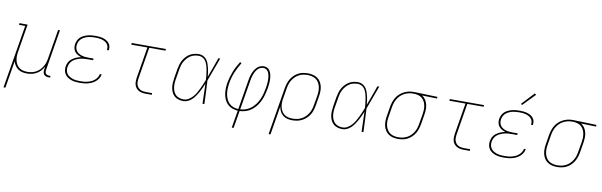

<svg xmlns="http://www.w3.org/2000/svg" viewBox="-57 -1346 6713 2140"><g transform="rotate(10 3300.0 -276.0)"><path d="M16 205 135 -511H66V-530H159L108 -220Q103 -195 102 -169Q101 -143 106 -119Q111 -95 122.5 -74Q134 -53 153 -38Q172 -23 196.5 -17Q221 -11 246 -11Q270 -11 295 -16Q320 -21 342.5 -33Q365 -45 384 -63.5Q403 -82 416.5 -104.5Q430 -127 437.5 -150.5Q445 -174 449 -199L504 -530H525L449 -68Q447 -57 448.5 -45.5Q450 -34 456.5 -26Q463 -18 474 -14.5Q485 -11 496 -11H509V8H493Q478 8 463.5 3.5Q449 -1 439.5 -11.5Q430 -22 427.5 -37.5Q425 -53 428 -68L433 -104Q420 -78 399.5 -55.5Q379 -33 353.5 -18.5Q328 -4 300 2Q272 8 245 8Q217 8 191 2Q165 -4 144 -19Q123 -34 109 -56Q95 -78 88 -103L37 205Z M843 8Q819 8 795 5.5Q771 3 748.5 -4.5Q726 -12 707 -24.5Q688 -37 675 -56Q662 -75 658 -98.5Q654 -122 658 -146Q661 -163 667.5 -180Q674 -197 685.5 -211Q697 -225 712 -236Q727 -247 743 -255Q759 -263 776 -268Q793 -273 810 -277Q788 -283 768.5 -294.5Q749 -306 735.5 -323.5Q722 -341 718 -364.5Q714 -388 718 -411Q722 -433 732.5 -453.5Q743 -474 760 -489Q777 -504 798 -513.5Q819 -523 840.5 -528.5Q862 -534 883.5 -536Q905 -538 926 -538Q948 -538 969 -536Q990 -534 1010 -528.5Q1030 -523 1047.5 -513.5Q1065 -504 1078.5 -489Q1092 -474 1097.5 -454Q1103 -434 1100 -413Q1100 -411 1099.5 -409Q1099 -407 1098 -405H1078Q1078 -407 1078.5 -408.5Q1079 -410 1079 -412Q1082 -430 1076.5 -447.5Q1071 -465 1059.5 -477.5Q1048 -490 1032 -498.5Q1016 -507 999 -511.5Q982 -516 963.5 -517.5Q945 -519 926 -519Q907 -519 888 -517.5Q869 -516 849.5 -511.5Q830 -507 811.5 -498.5Q793 -490 777 -477Q761 -464 751.5 -446Q742 -428 739 -409Q735 -389 738.5 -369.5Q742 -350 753 -335Q764 -320 780 -310Q796 -300 814 -294.5Q832 -289 851.5 -287Q871 -285 891 -285H949L946 -266H888Q867 -266 845.5 -264.5Q824 -263 802.5 -257.5Q781 -252 760 -243Q739 -234 721.5 -220Q704 -206 693 -185.5Q682 -165 679 -144Q675 -123 679 -102Q683 -81 694.5 -65Q706 -49 723.5 -38.5Q741 -28 760.5 -21.5Q780 -15 801 -13Q822 -11 843 -11Q864 -11 884.5 -12.5Q905 -14 925.5 -19Q946 -24 966 -32.5Q986 -41 1003 -55Q1020 -69 1032 -87.5Q1044 -106 1048 -127H1068Q1064 -103 1051.5 -82Q1039 -61 1020.5 -45Q1002 -29 980 -18.5Q958 -8 935 -2Q912 4 889 6Q866 8 843 8Z M1589 0Q1569 0 1548.5 -3.5Q1528 -7 1510.5 -16.5Q1493 -26 1480.5 -41Q1468 -56 1462 -75Q1456 -94 1456 -114.5Q1456 -135 1459 -156L1518 -511H1335L1338 -530H1725L1722 -511H1539L1480 -153Q1477 -135 1477 -117.5Q1477 -100 1482 -83.5Q1487 -67 1497.5 -54Q1508 -41 1522.5 -33Q1537 -25 1554.5 -22Q1572 -19 1589 -19H1658V0Z M2015 8Q1988 8 1961.5 0.5Q1935 -7 1915.5 -23.5Q1896 -40 1884.5 -64Q1873 -88 1868.5 -114Q1864 -140 1865.5 -168Q1867 -196 1871 -223L1889 -333Q1894 -359 1901.5 -384.5Q1909 -410 1922 -433.5Q1935 -457 1954 -477.5Q1973 -498 1996.5 -512Q2020 -526 2046 -532Q2072 -538 2098 -538Q2124 -538 2146.5 -526.5Q2169 -515 2184 -496Q2199 -477 2207.5 -453.5Q2216 -430 2222 -405.5Q2228 -381 2231.5 -356Q2235 -331 2237 -306Q2258 -362 2278 -418Q2298 -474 2318 -530H2339Q2314 -464 2290 -397.5Q2266 -331 2241 -265Q2245 -199 2247.5 -132.5Q2250 -66 2253 0H2232Q2230 -57 2228.5 -113.5Q2227 -170 2225 -226Q2215 -201 2203.5 -176Q2192 -151 2178.5 -126.5Q2165 -102 2149 -78.5Q2133 -55 2113 -35.5Q2093 -16 2067.5 -4Q2042 8 2015 8ZM2015 -11Q2043 -11 2069 -26Q2095 -41 2115 -63Q2135 -85 2150 -110Q2165 -135 2177.5 -161.5Q2190 -188 2201.5 -214.5Q2213 -241 2223 -268Q2222 -288 2220 -307.5Q2218 -327 2215.5 -346.5Q2213 -366 2209.5 -385Q2206 -404 2200.5 -422.5Q2195 -441 2187 -458.5Q2179 -476 2166.5 -489.5Q2154 -503 2136 -511Q2118 -519 2098 -519Q2075 -519 2051 -513.5Q2027 -508 2006 -495Q1985 -482 1968 -462.5Q1951 -443 1939 -421.5Q1927 -400 1920.5 -377Q1914 -354 1910 -330L1892 -220Q1887 -196 1886 -171Q1885 -146 1888.5 -122.5Q1892 -99 1901.5 -77.5Q1911 -56 1927.5 -40.5Q1944 -25 1967.5 -18Q1991 -11 2015 -11Z M2599 205 2632 8Q2599 6 2569 -5Q2539 -16 2516.5 -37.5Q2494 -59 2481 -87.5Q2468 -116 2462.5 -147.5Q2457 -179 2458 -212.5Q2459 -246 2464 -279Q2470 -311 2479.5 -344Q2489 -377 2501.5 -409Q2514 -441 2530 -471Q2546 -501 2564 -530L2581 -520Q2564 -492 2548.5 -462.5Q2533 -433 2520.5 -402.5Q2508 -372 2499 -340Q2490 -308 2485 -276Q2480 -246 2479 -215.5Q2478 -185 2482.5 -156Q2487 -127 2498.5 -100Q2510 -73 2530 -53Q2550 -33 2577.5 -22.5Q2605 -12 2635 -11L2691 -350Q2694 -370 2699 -389.5Q2704 -409 2712 -428.5Q2720 -448 2731 -466Q2742 -484 2757.5 -499Q2773 -514 2793 -522Q2813 -530 2833 -530Q2851 -530 2867.5 -523Q2884 -516 2894.5 -503Q2905 -490 2911.5 -474Q2918 -458 2921.5 -440.5Q2925 -423 2926 -405.5Q2927 -388 2926 -369.5Q2925 -351 2923 -333Q2921 -315 2918 -296Q2912 -262 2903 -227Q2894 -192 2879 -158Q2864 -124 2841.5 -93.5Q2819 -63 2789 -39.5Q2759 -16 2723.5 -4.5Q2688 7 2653 8L2620 205ZM2656 -11Q2689 -13 2721.5 -24.5Q2754 -36 2781 -58.5Q2808 -81 2828.5 -110Q2849 -139 2862.5 -170.5Q2876 -202 2884 -234.5Q2892 -267 2898 -300Q2900 -316 2902 -332Q2904 -348 2905 -364Q2906 -380 2905.5 -396Q2905 -412 2902.5 -427.5Q2900 -443 2895.5 -457.5Q2891 -472 2882.5 -484.5Q2874 -497 2860 -504Q2846 -511 2830 -511Q2812 -511 2795 -502.5Q2778 -494 2765.5 -480Q2753 -466 2744 -449.5Q2735 -433 2729 -416Q2723 -399 2718.5 -381.5Q2714 -364 2712 -347Z M3016 205 3105 -333Q3110 -360 3118.5 -386.5Q3127 -413 3141.5 -437Q3156 -461 3177.5 -481.5Q3199 -502 3224 -515Q3249 -528 3276.5 -533Q3304 -538 3330 -538Q3359 -538 3387 -531.5Q3415 -525 3437.5 -509.5Q3460 -494 3474.5 -471Q3489 -448 3495.5 -421Q3502 -394 3501.5 -365Q3501 -336 3496 -307L3478 -197Q3473 -170 3464.5 -143Q3456 -116 3440.5 -92Q3425 -68 3403 -48Q3381 -28 3355 -15Q3329 -2 3302 3Q3275 8 3247 8Q3218 8 3190 0.5Q3162 -7 3141 -24.5Q3120 -42 3107.5 -67Q3095 -92 3091 -120L3037 205ZM3247 -11Q3272 -11 3297 -15.5Q3322 -20 3345.5 -32Q3369 -44 3389 -62.5Q3409 -81 3423 -103.5Q3437 -126 3445 -150.5Q3453 -175 3457 -200L3476 -310Q3480 -336 3480.5 -362Q3481 -388 3475.5 -412Q3470 -436 3457.5 -457.5Q3445 -479 3425.5 -493Q3406 -507 3381 -513Q3356 -519 3330 -519Q3306 -519 3281 -514Q3256 -509 3233 -497Q3210 -485 3191 -466.5Q3172 -448 3158.5 -425.5Q3145 -403 3137.5 -379Q3130 -355 3126 -330L3108 -221Q3103 -196 3102 -170Q3101 -144 3106 -120Q3111 -96 3122.5 -74.5Q3134 -53 3153 -38Q3172 -23 3196.5 -17Q3221 -11 3247 -11Z M3815 8Q3788 8 3761.5 0.5Q3735 -7 3715.5 -23.5Q3696 -40 3684.5 -64Q3673 -88 3668.5 -114Q3664 -140 3665.5 -168Q3667 -196 3671 -223L3689 -333Q3694 -359 3701.5 -384.5Q3709 -410 3722 -433.5Q3735 -457 3754 -477.5Q3773 -498 3796.5 -512Q3820 -526 3846 -532Q3872 -538 3898 -538Q3924 -538 3946.5 -526.5Q3969 -515 3984 -496Q3999 -477 4007.5 -453.5Q4016 -430 4022 -405.5Q4028 -381 4031.5 -356Q4035 -331 4037 -306Q4058 -362 4078 -418Q4098 -474 4118 -530H4139Q4114 -464 4090 -397.5Q4066 -331 4041 -265Q4045 -199 4047.5 -132.5Q4050 -66 4053 0H4032Q4030 -57 4028.5 -113.5Q4027 -170 4025 -226Q4015 -201 4003.5 -176Q3992 -151 3978.5 -126.5Q3965 -102 3949 -78.5Q3933 -55 3913 -35.5Q3893 -16 3867.5 -4Q3842 8 3815 8ZM3815 -11Q3843 -11 3869 -26Q3895 -41 3915 -63Q3935 -85 3950 -110Q3965 -135 3977.5 -161.5Q3990 -188 4001.5 -214.5Q4013 -241 4023 -268Q4022 -288 4020 -307.5Q4018 -327 4015.5 -346.5Q4013 -366 4009.5 -385Q4006 -404 4000.5 -422.5Q3995 -441 3987 -458.5Q3979 -476 3966.5 -489.5Q3954 -503 3936 -511Q3918 -519 3898 -519Q3875 -519 3851 -513.5Q3827 -508 3806 -495Q3785 -482 3768 -462.5Q3751 -443 3739 -421.5Q3727 -400 3720.5 -377Q3714 -354 3710 -330L3692 -220Q3687 -196 3686 -171Q3685 -146 3688.5 -122.5Q3692 -99 3701.5 -77.5Q3711 -56 3727.5 -40.5Q3744 -25 3767.5 -18Q3791 -11 3815 -11Z M4445 8Q4416 8 4388 1.5Q4360 -5 4337.5 -20.5Q4315 -36 4300.5 -59Q4286 -82 4279.5 -109Q4273 -136 4273.5 -165Q4274 -194 4279 -223L4297 -333Q4302 -360 4310.5 -385.5Q4319 -411 4333.5 -435Q4348 -459 4369 -478.5Q4390 -498 4414.5 -511Q4439 -524 4465.5 -531Q4492 -538 4518 -538Q4522 -538 4525.5 -538Q4529 -538 4533 -538Q4537 -538 4541 -538Q4545 -538 4549 -538L4798 -530L4795 -511L4625 -516Q4649 -502 4665 -478Q4681 -454 4688 -425.5Q4695 -397 4694 -367Q4693 -337 4688 -307L4670 -197Q4665 -170 4656.5 -143.5Q4648 -117 4633.5 -93Q4619 -69 4597.5 -48.5Q4576 -28 4551 -15Q4526 -2 4498.5 3Q4471 8 4445 8ZM4445 -11Q4469 -11 4494 -16Q4519 -21 4542 -33Q4565 -45 4584 -63.5Q4603 -82 4616.5 -104.5Q4630 -127 4637.5 -151Q4645 -175 4649 -200L4668 -310Q4672 -334 4673 -358.5Q4674 -383 4670 -406Q4666 -429 4656 -450Q4646 -471 4629.5 -486.5Q4613 -502 4590.5 -509.5Q4568 -517 4544 -519H4530Q4526 -519 4523 -519Q4520 -519 4517 -519Q4493 -519 4469 -512.5Q4445 -506 4422.5 -494Q4400 -482 4381.5 -463.5Q4363 -445 4350 -423Q4337 -401 4329.5 -377.5Q4322 -354 4318 -330L4300 -220Q4295 -194 4294.5 -168Q4294 -142 4299.5 -118Q4305 -94 4317.5 -72.5Q4330 -51 4349.5 -37Q4369 -23 4394 -17Q4419 -11 4445 -11Z M5189 0Q5169 0 5148.5 -3.5Q5128 -7 5110.5 -16.5Q5093 -26 5080.5 -41Q5068 -56 5062 -75Q5056 -94 5056 -114.5Q5056 -135 5059 -156L5118 -511H4935L4938 -530H5325L5322 -511H5139L5080 -153Q5077 -135 5077 -117.5Q5077 -100 5082 -83.5Q5087 -67 5097.5 -54Q5108 -41 5122.5 -33Q5137 -25 5154.5 -22Q5172 -19 5189 -19H5258V0Z M5643 8Q5619 8 5595 5.5Q5571 3 5548.5 -4.5Q5526 -12 5507 -24.5Q5488 -37 5475 -56Q5462 -75 5458 -98.5Q5454 -122 5458 -146Q5461 -163 5467.5 -180Q5474 -197 5485.5 -211Q5497 -225 5512 -236Q5527 -247 5543 -255Q5559 -263 5576 -268Q5593 -273 5610 -277Q5588 -283 5568.5 -294.5Q5549 -306 5535.5 -323.5Q5522 -341 5518 -364.5Q5514 -388 5518 -411Q5522 -433 5532.5 -453.5Q5543 -474 5560 -489Q5577 -504 5598 -513.5Q5619 -523 5640.5 -528.5Q5662 -534 5683.5 -536Q5705 -538 5726 -538Q5748 -538 5769 -536Q5790 -534 5810 -528.5Q5830 -523 5847.5 -513.5Q5865 -504 5878.5 -489Q5892 -474 5897.5 -454Q5903 -434 5900 -413Q5900 -411 5899.5 -409Q5899 -407 5898 -405H5878Q5878 -407 5878.5 -408.5Q5879 -410 5879 -412Q5882 -430 5876.5 -447.5Q5871 -465 5859.5 -477.5Q5848 -490 5832 -498.5Q5816 -507 5799 -511.5Q5782 -516 5763.5 -517.5Q5745 -519 5726 -519Q5707 -519 5688 -517.5Q5669 -516 5649.5 -511.5Q5630 -507 5611.5 -498.5Q5593 -490 5577 -477Q5561 -464 5551.5 -446Q5542 -428 5539 -409Q5535 -389 5538.5 -369.5Q5542 -350 5553 -335Q5564 -320 5580 -310Q5596 -300 5614 -294.5Q5632 -289 5651.5 -287Q5671 -285 5691 -285H5749L5746 -266H5688Q5667 -266 5645.5 -264.5Q5624 -263 5602.5 -257.5Q5581 -252 5560 -243Q5539 -234 5521.5 -220Q5504 -206 5493 -185.5Q5482 -165 5479 -144Q5475 -123 5479 -102Q5483 -81 5494.5 -65Q5506 -49 5523.5 -38.5Q5541 -28 5560.5 -21.5Q5580 -15 5601 -13Q5622 -11 5643 -11Q5664 -11 5684.5 -12.5Q5705 -14 5725.5 -19Q5746 -24 5766 -32.5Q5786 -41 5803 -55Q5820 -69 5832 -87.5Q5844 -106 5848 -127H5868Q5864 -103 5851.5 -82Q5839 -61 5820.5 -45Q5802 -29 5780 -18.5Q5758 -8 5735 -2Q5712 4 5689 6Q5666 8 5643 8ZM5741 -604 5728 -616 5860 -757 5876 -743Z M6245 8Q6216 8 6188 1.5Q6160 -5 6137.5 -20.5Q6115 -36 6100.5 -59Q6086 -82 6079.5 -109Q6073 -136 6073.5 -165Q6074 -194 6079 -223L6097 -333Q6102 -360 6110.5 -385.5Q6119 -411 6133.5 -435Q6148 -459 6169 -478.5Q6190 -498 6214.5 -511Q6239 -524 6265.5 -531Q6292 -538 6318 -538Q6322 -538 6325.5 -538Q6329 -538 6333 -538Q6337 -538 6341 -538Q6345 -538 6349 -538L6598 -530L6595 -511L6425 -516Q6449 -502 6465 -478Q6481 -454 6488 -425.5Q6495 -397 6494 -367Q6493 -337 6488 -307L6470 -197Q6465 -170 6456.5 -143.5Q6448 -117 6433.5 -93Q6419 -69 6397.5 -48.5Q6376 -28 6351 -15Q6326 -2 6298.5 3Q6271 8 6245 8ZM6245 -11Q6269 -11 6294 -16Q6319 -21 6342 -33Q6365 -45 6384 -63.5Q6403 -82 6416.5 -104.5Q6430 -127 6437.5 -151Q6445 -175 6449 -200L6468 -310Q6472 -334 6473 -358.5Q6474 -383 6470 -406Q6466 -429 6456 -450Q6446 -471 6429.5 -486.5Q6413 -502 6390.5 -509.5Q6368 -517 6344 -519H6330Q6326 -519 6323 -519Q6320 -519 6317 -519Q6293 -519 6269 -512.5Q6245 -506 6222.5 -494Q6200 -482 6181.5 -463.5Q6163 -445 6150 -423Q6137 -401 6129.5 -377.5Q6122 -354 6118 -330L6100 -220Q6095 -194 6094.5 -168Q6094 -142 6099.5 -118Q6105 -94 6117.5 -72.5Q6130 -51 6149.5 -37Q6169 -23 6194 -17Q6219 -11 6245 -11Z"/></g></svg>

Font: Iosevka Curly Slab ThExObl
Style: Regular
Weight: 100
Width: 7
Italic angle: -9°
Monospace: yes
Designer: Belleve Invis
Foundry: Belleve Invis
Version: Version 11.1.0; ttfautohint (v1.8.3)